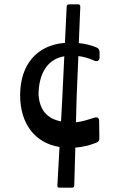

<svg xmlns="http://www.w3.org/2000/svg" viewBox="-20 -731 553 887"><path d="M342 -472C366 -469 391 -462 415 -451C429 -445 440 -450 440 -466V-489C440 -501 435 -509 423 -513C398 -523 371 -529 344 -532L351 -700C351 -707 348 -711 341 -711H299C292 -711 288 -707 288 -700L280 -533C151 -523 73 -433 73 -291C73 -159 142 -70 255 -52L245 126C245 133 248 136 255 136H312C319 136 323 133 323 126L328 -49C362 -52 393 -59 423 -71C435 -75 440 -83 439 -96L438 -172C438 -187 429 -192 414 -187C387 -178 359 -169 331 -166L334 -281ZM158 -291C158 -391 199 -458 277 -471L268 -282L262 -170C194 -184 164 -225 158 -291Z"/></svg>

Font: OpenDyslexic3
Style: Regular
Weight: 400
Designer: Abelardo Gonzalez
Version: Version 3.001;PS 003.001;hotconv 1.0.88;makeotf.lib2.5.64775